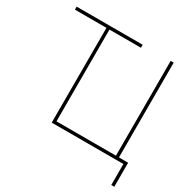

<svg xmlns="http://www.w3.org/2000/svg" viewBox="-192 -905 1219 1237"><g transform="rotate(30 417.0 -286.0)"><path d="M263.7 0V-727.5H286.1V-22.5H728.5V-727.5H751V0ZM796.9 0H744.1V-22.5H819.3V156.2H796.9ZM29.3 -727.5H520.5V-705.1H29.3Z"/></g></svg>

Font: Intratopia Thin
Style: Regular
Weight: 100
Designer: Rasmus Andersson
Foundry: rsms
Version: Version 3.000;Glyphs 3.2.3 (3260)